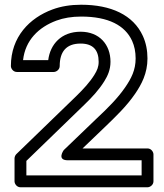

<svg xmlns="http://www.w3.org/2000/svg" viewBox="-20 -766 691 811"><path d="M320.5 -632C239.4 -632 192.1 -579.5 183.7 -512H77.4C86.7 -596.2 143.3 -651.2 218.6 -679.1C248.8 -690.2 283.3 -696 322.7 -696C438.6 -696 508.5 -658.3 538.1 -593.2C547.8 -571.8 552.9 -547.3 552.9 -519C552.9 -470.1 534.4 -434.7 509.4 -398.1C476.9 -350.5 434.2 -308.4 386.9 -264.2L249.3 -132C249.3 -132 218 -89 266.6 -89H578.2V-25H91.4V-86.4L336.8 -324.1C369.4 -355.6 398.1 -386.6 420.9 -423.3C434.9 -445.8 446.7 -471.6 446.7 -505C446.7 -577.4 400 -632 320.5 -632ZM320.5 -582C373.1 -582 396.7 -554.3 396.7 -505C396.7 -483.6 390.4 -468.9 378.5 -449.7C359.2 -418.6 333.2 -390.5 302 -359.9L49 -115C44.9 -110.9 41.4 -103.9 41.4 -97V0C41.4 10.7 51.3 25 66.4 25H603.2C613.9 25 628.2 15.1 628.2 0V-114C628.2 -124.7 618.3 -139 603.2 -139H328.7L421.3 -227.8C468 -272.7 514.5 -317 550.7 -369.9C577.6 -409.3 602.9 -456.1 602.9 -519C602.9 -553.3 596.6 -585.2 583.6 -613.8C543 -703.2 448.3 -746 322.7 -746C278.5 -746 237.9 -739.5 201.3 -725.9C105.2 -690.4 26 -610.4 26 -487C26 -476.3 35.9 -462 51 -462H207.2C217.9 -462 232.2 -471.9 232.2 -487C232.2 -546.8 259 -582 320.5 -582Z"/></svg>

Font: Asimov
Style: WidOu
Weight: 500
Designer: Google
Version: Version 2.000980; 2014